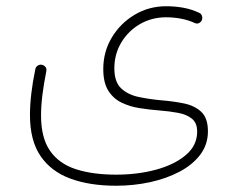

<svg xmlns="http://www.w3.org/2000/svg" viewBox="-20 -365 750 610"><path d="M75.2 1Q75.2 -63.5 92.3 -145.5Q93.8 -152.8 100.1 -156.7Q106.4 -160.6 113.3 -159.2Q120.1 -157.7 124.5 -152.1Q128.9 -146.5 127 -138.2Q119.1 -98.1 114.7 -63.2Q110.4 -28.3 110.4 2Q110.4 72.8 138.9 114Q167.5 155.3 221.2 172.6Q274.9 189.9 349.1 189.9Q417 189.9 475.6 174.1Q534.2 158.2 570.3 127.7Q606.4 97.2 606.4 53.2Q606.4 25.4 589.6 12Q572.8 -1.5 545.2 -6.6Q517.6 -11.7 484.9 -14.2Q454.1 -16.6 423.1 -21.5Q392.1 -26.4 366 -39.1Q339.8 -51.8 324 -77.1Q308.1 -102.5 308.1 -145.5Q308.1 -200.7 335.2 -245.8Q362.3 -291 407.7 -318.1Q453.1 -345.2 507.8 -345.2Q535.2 -345.2 561.5 -340.6Q587.9 -335.9 611.8 -324.7Q618.7 -322.3 621.3 -315.4Q624 -308.6 621.6 -301.8Q619.1 -295.4 613 -292Q606.9 -288.6 599.6 -291.5Q578.6 -301.3 554.9 -305.7Q531.2 -310.1 507.8 -310.1Q462.4 -310.1 425 -288.6Q387.7 -267.1 365.5 -230.2Q343.3 -193.4 343.3 -147.9Q343.3 -104.5 365 -84.2Q386.7 -64 420.7 -56.9Q454.6 -49.8 491.7 -46.4Q529.3 -43.5 563.5 -36.6Q597.7 -29.8 619.1 -10Q640.6 9.8 640.6 52.2Q640.6 94.2 616.2 126.5Q591.8 158.7 550 180.7Q508.3 202.6 456.3 213.9Q404.3 225.1 348.6 225.1Q265.6 225.1 204.1 202.6Q142.6 180.2 108.9 130.9Q75.2 81.5 75.2 1Z"/></svg>

Font: Mikhak-FD ExtraLight
Style: Regular
Weight: 200
Designer: Amin Abedi
Version: Version 3.2